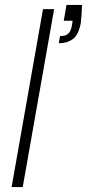

<svg xmlns="http://www.w3.org/2000/svg" viewBox="-20 -757 352 777"><path d="M27 0 154 -720H199L72 0ZM218 -582 223 -611Q246 -611 256 -620.5Q266 -630 270 -649L274 -673H238L249 -737H312Q311 -714 310 -697.5Q309 -681 307 -664Q298 -616 275 -599Q252 -582 218 -582Z"/></svg>

Font: DM Sans ExtraLight
Style: Italic
Weight: 250
Italic angle: -10°
Designer: Colophon Foundry, Jonny Pinhorn
Foundry: Colophon Foundry
Version: Version 4.004;gftools[0.9.30]